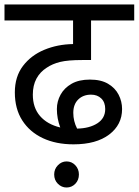

<svg xmlns="http://www.w3.org/2000/svg" viewBox="-20 -642 617 854"><path d="M307 0Q229 0 170.5 -27.5Q112 -55 79 -106.5Q46 -158 46 -231Q46 -301 82 -348.5Q118 -396 177 -420.5Q236 -445 305 -446V-551H0V-622H577V-551H385V-375H346Q282 -375 247.5 -366.5Q213 -358 188 -341Q158 -322 142 -292Q126 -262 126 -221Q126 -163 158 -126Q190 -89 248 -75Q233 -115 233 -157Q233 -191 249.5 -221Q266 -251 298.5 -269.5Q331 -288 380 -288Q429 -288 460.5 -269.5Q492 -251 507.5 -221Q523 -191 523 -157Q523 -87 465.5 -43.5Q408 0 307 0ZM306 -140Q306 -103 323 -70Q378 -71 413 -93.5Q448 -116 448 -157Q448 -187 430.5 -204Q413 -221 385 -221Q350 -221 328 -199.5Q306 -178 306 -140ZM221 134Q221 110 237.5 93Q254 76 276 76Q299 76 315 93Q331 110 331 134Q331 159 315 175.5Q299 192 276 192Q254 192 237.5 175.5Q221 159 221 134Z"/></svg>

Font: Noto Sans Historical
Style: Regular
Weight: 400
Designer: Monotype Design Team
Foundry: Monotype Imaging Inc.
Version: Version 2.013; ttfautohint (v1.8.4.7-5d5b)